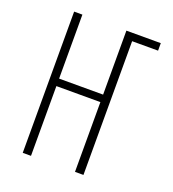

<svg xmlns="http://www.w3.org/2000/svg" viewBox="-134 -837 844 939"><g transform="rotate(20 288.0 -367.5)"><path d="M91 0H134V-363H363V0H407V-696H542V-735H363V-402H134V-735H91Z"/></g></svg>

Font: Iosevka Sparkle Extralight
Style: Regular
Weight: 200
Designer: Belleve Invis
Foundry: Belleve Invis
Version: Version 4.5.0; ttfautohint (v1.8.3)